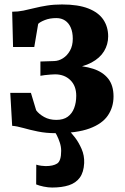

<svg xmlns="http://www.w3.org/2000/svg" viewBox="-20 -587 558 860"><path d="M228.5 9.5Q186 9.5 149.5 2Q113 -5.5 84 -13.8Q55 -22 34.5 -23.5L26 -171H118.5L142 -93Q154.5 -76 177.8 -63Q201 -50 232.5 -50Q264 -50 283.5 -64.2Q303 -78.5 312.2 -103Q321.5 -127.5 321.5 -158Q321.5 -202.5 295 -228.2Q268.5 -254 226.5 -254Q220 -254 206.5 -253Q193 -252 180 -250.5Q167 -249 161 -247.5V-311.5L222.5 -313.5Q243 -314 262 -326Q281 -338 293.5 -360.2Q306 -382.5 306 -413.5Q306 -442.5 297 -463.2Q288 -484 271.5 -495Q255 -506 232.5 -506Q203 -506 181 -497.2Q159 -488.5 151 -480L133.5 -376.5H38.5L34.5 -534.5Q60.5 -534.5 84.8 -539.5Q109 -544.5 135 -551Q161 -557.5 191 -562.2Q221 -567 258 -567Q330 -567 375.8 -549Q421.5 -531 443 -498.8Q464.5 -466.5 464.5 -424Q464.5 -388 446 -357.5Q427.5 -327 389.8 -306.8Q352 -286.5 294.5 -280V-294Q353.5 -293 397 -279Q440.5 -265 464.5 -234.8Q488.5 -204.5 488.5 -155Q488.5 -107 463.2 -69.8Q438 -32.5 381 -11.5Q324 9.5 228.5 9.5ZM213.5 253Q196 253 175.5 248.8Q155 244.5 142 239L142.5 150.5Q153 154 165.5 155.5Q178 157 184.5 157Q218 157 236 145.5Q254 134 254 88.5Q254 70.5 248 52Q242 33.5 234.5 19Q227 4.5 221.5 -2.5L268 -6.5L288 -2.5Q299 7 315.8 28.8Q332.5 50.5 345.5 80.2Q358.5 110 357 143.5Q355 184.5 337.5 208.5Q320 232.5 288.5 242.8Q257 253 213.5 253Z"/></svg>

Font: Merriweather 24pt ExtraBold
Style: Regular
Weight: 800
Version: Version 2.100